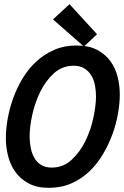

<svg xmlns="http://www.w3.org/2000/svg" viewBox="-20 -888 594 920"><path d="M440 -426Q440 -453 435 -479.5Q430 -506 417.5 -526.5Q405 -547 384.5 -560Q364 -573 333 -573Q278 -573 238 -536.5Q198 -500 172.5 -447.5Q147 -395 134.5 -337Q122 -279 122 -235Q122 -208 127 -181Q132 -154 144 -132.5Q156 -111 176.5 -98Q197 -85 228 -85Q283 -85 323 -122Q363 -159 389 -212Q415 -265 427.5 -324Q440 -383 440 -426ZM8 -226Q8 -268 16.5 -317Q25 -366 42.5 -415.5Q60 -465 87.5 -511Q115 -557 152.5 -592Q190 -627 238.5 -648.5Q287 -670 347 -670Q405 -670 444.5 -649.5Q484 -629 508.5 -595.5Q533 -562 543.5 -520Q554 -478 554 -435Q554 -394 545.5 -344.5Q537 -295 519 -245.5Q501 -196 473.5 -149.5Q446 -103 408.5 -67Q371 -31 322.5 -9.5Q274 12 214 12Q156 12 116.5 -9.5Q77 -31 53 -65Q29 -99 18.5 -141.5Q8 -184 8 -226ZM234 -795 313 -868 445 -724 382 -665Z"/></svg>

Font: Codetta
Style: Bold Italic
Weight: 700
Italic angle: -11°
Designer: Ulrich Proeller
Foundry: PROSA GmbH
Version: Version 2.00;September 29, 2018;FontCreator 11.5.0.2427 64-b